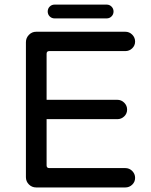

<svg xmlns="http://www.w3.org/2000/svg" viewBox="-20 -822 663 843"><path d="M189.5 -771.5Q189.5 -784.2 198.2 -793Q207 -801.8 219.7 -801.8H448.2Q460.9 -801.8 469.7 -793Q478.5 -784.2 478.5 -771.5Q478.5 -758.8 469.7 -750Q460.9 -741.2 448.2 -741.2H219.7Q207 -741.2 198.2 -750Q189.5 -758.8 189.5 -771.5ZM93.8 -43.9V-636.7Q93.8 -655.3 106.9 -668.9Q120.1 -682.6 138.7 -682.6H530.3Q547.9 -682.6 560.5 -669.9Q573.2 -657.2 573.2 -639.6Q573.2 -622.1 560.5 -609.9Q547.9 -597.7 530.3 -597.7H196.3Q184.6 -597.7 184.6 -585.9V-383.8H495.1Q512.7 -383.8 525.4 -371.1Q538.1 -358.4 538.1 -340.8Q538.1 -323.2 525.4 -311Q512.7 -298.8 495.1 -298.8H184.6V-95.7Q184.6 -84 196.3 -84H530.3Q547.9 -84 560.5 -71.3Q573.2 -58.6 573.2 -41Q573.2 -23.4 560.5 -11.2Q547.9 1 530.3 1H138.7Q120.1 1 106.9 -12.2Q93.8 -25.4 93.8 -43.9Z"/></svg>

Font: jf-openhuninn-1.0
Style: Regular
Weight: 400
Designer: [Kosugi Maru]
      Designed by Motoya company      

      [Varela Round]
      Joe Prince(Latin component); Avraham Co
Foundry: justfont CO.,LTD.
Version: 1.0